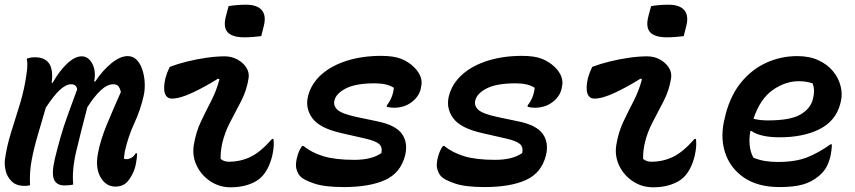

<svg xmlns="http://www.w3.org/2000/svg" viewBox="-24 -786 3644 818"><path d="M90 -536Q98 -539 106 -540.5Q114 -542 125 -542Q211 -542 196 -433H200Q229 -484 262 -515Q295 -546 324 -546Q353 -546 369.5 -514Q386 -482 377 -439H382Q413 -486 450.5 -516.5Q488 -547 520 -547Q543 -547 558.5 -531Q574 -515 582.5 -489Q591 -463 592.5 -433.5Q594 -404 588 -378Q575 -319 548.5 -261.5Q522 -204 508 -142Q507 -132 505.5 -124.5Q504 -117 505 -109Q507 -108 510.5 -108Q514 -108 517 -108Q525 -108 536 -114Q547 -120 554 -133H560Q560 -114 556 -94Q552 -68 541 -46Q530 -24 517 -10Q498 9 468 9Q427 9 404 -31.5Q381 -72 394 -136Q404 -189 430.5 -253.5Q457 -318 491 -394Q487 -411 480 -419Q473 -427 459 -427Q433 -427 405.5 -401.5Q378 -376 348 -329Q319 -218 300.5 -140Q282 -62 288 0Q275 4 251 4Q217 4 206 -21.5Q195 -47 210 -111Q222 -160 234.5 -203.5Q247 -247 264.5 -295.5Q282 -344 305 -406Q301 -427 279 -427Q257 -427 231 -403Q205 -379 171 -327Q154 -267 137.5 -212Q121 -157 111 -104.5Q101 -52 104 3Q94 6 82 6Q45 6 25.5 -13.5Q6 -33 0 -59.5Q-6 -86 -3 -107Q5 -162 21.5 -216.5Q38 -271 56 -327Q74 -383 84 -439Q89 -468 91.5 -492Q94 -516 90 -536Z M699 -501Q733 -514 773.5 -524Q814 -534 856 -540Q898 -546 933 -546Q963 -546 987.5 -532.5Q1012 -519 1025.5 -498Q1039 -477 1035 -452Q1027 -401 1003.5 -355.5Q980 -310 956.5 -265.5Q933 -221 922 -172Q915 -137 916 -109Q930 -97 951 -97Q1001 -97 1044 -118Q1087 -139 1135 -194H1141Q1143 -181 1142 -163.5Q1141 -146 1136 -123Q1121 -61 1087 -29Q1068 -11 1034.5 0.5Q1001 12 959 12Q910 12 871 -14.5Q832 -41 813 -82.5Q794 -124 802 -170Q811 -224 832 -268Q853 -312 875.5 -355.5Q898 -399 911 -448L905 -451Q851 -417 797 -391.5Q743 -366 708 -366Q686 -366 678.5 -388.5Q671 -411 681 -454Q687 -476 699 -501ZM950 -760Q968 -763 987.5 -764.5Q1007 -766 1023 -766Q1072 -766 1091.5 -742.5Q1111 -719 1100 -676L1089 -632Q1072 -630 1053 -628.5Q1034 -627 1017 -627Q965 -627 945.5 -649Q926 -671 939 -719Z M1600 -548Q1652 -548 1683.5 -536Q1715 -524 1740 -500Q1781 -459 1770 -416L1768 -405Q1759 -372 1728 -349.5Q1697 -327 1655 -327Q1637 -327 1624 -331V-337Q1650 -370 1654 -412Q1625 -431 1573 -431Q1493 -431 1451 -410Q1409 -389 1401 -359Q1395 -336 1413.5 -318.5Q1432 -301 1498 -287L1584 -269Q1662 -253 1688.5 -215.5Q1715 -178 1702 -124Q1683 -49 1616.5 -19Q1550 11 1440 11Q1358 11 1313.5 -4.5Q1269 -20 1256 -34Q1245 -45 1239 -65.5Q1233 -86 1243 -121Q1250 -146 1263 -164H1269Q1303 -136 1353.5 -120.5Q1404 -105 1486 -105Q1560 -105 1601 -134Q1606 -160 1590.5 -173Q1575 -186 1531 -196L1430 -219Q1337 -240 1306 -283.5Q1275 -327 1289 -379Q1303 -431 1346 -469Q1389 -507 1454.5 -527.5Q1520 -548 1600 -548Z M2200 -548Q2252 -548 2283.5 -536Q2315 -524 2340 -500Q2381 -459 2370 -416L2368 -405Q2359 -372 2328 -349.5Q2297 -327 2255 -327Q2237 -327 2224 -331V-337Q2250 -370 2254 -412Q2225 -431 2173 -431Q2093 -431 2051 -410Q2009 -389 2001 -359Q1995 -336 2013.5 -318.5Q2032 -301 2098 -287L2184 -269Q2262 -253 2288.5 -215.5Q2315 -178 2302 -124Q2283 -49 2216.5 -19Q2150 11 2040 11Q1958 11 1913.5 -4.5Q1869 -20 1856 -34Q1845 -45 1839 -65.5Q1833 -86 1843 -121Q1850 -146 1863 -164H1869Q1903 -136 1953.5 -120.5Q2004 -105 2086 -105Q2160 -105 2201 -134Q2206 -160 2190.5 -173Q2175 -186 2131 -196L2030 -219Q1937 -240 1906 -283.5Q1875 -327 1889 -379Q1903 -431 1946 -469Q1989 -507 2054.5 -527.5Q2120 -548 2200 -548Z M2499 -501Q2533 -514 2573.5 -524Q2614 -534 2656 -540Q2698 -546 2733 -546Q2763 -546 2787.5 -532.5Q2812 -519 2825.5 -498Q2839 -477 2835 -452Q2827 -401 2803.5 -355.5Q2780 -310 2756.5 -265.5Q2733 -221 2722 -172Q2715 -137 2716 -109Q2730 -97 2751 -97Q2801 -97 2844 -118Q2887 -139 2935 -194H2941Q2943 -181 2942 -163.5Q2941 -146 2936 -123Q2921 -61 2887 -29Q2868 -11 2834.5 0.5Q2801 12 2759 12Q2710 12 2671 -14.5Q2632 -41 2613 -82.5Q2594 -124 2602 -170Q2611 -224 2632 -268Q2653 -312 2675.5 -355.5Q2698 -399 2711 -448L2705 -451Q2651 -417 2597 -391.5Q2543 -366 2508 -366Q2486 -366 2478.5 -388.5Q2471 -411 2481 -454Q2487 -476 2499 -501ZM2750 -760Q2768 -763 2787.5 -764.5Q2807 -766 2823 -766Q2872 -766 2891.5 -742.5Q2911 -719 2900 -676L2889 -632Q2872 -630 2853 -628.5Q2834 -627 2817 -627Q2765 -627 2745.5 -649Q2726 -671 2739 -719Z M3373 -547Q3425 -547 3463.5 -529Q3502 -511 3525.5 -482Q3549 -453 3557.5 -418.5Q3566 -384 3558 -352L3556 -344Q3537 -271 3468 -236Q3399 -201 3297 -201Q3255 -201 3224 -208.5Q3193 -216 3178 -228H3173Q3167 -197 3170 -167Q3173 -137 3186 -114Q3211 -104 3236 -100Q3261 -96 3290 -96Q3365 -96 3414.5 -115.5Q3464 -135 3514 -171H3520Q3520 -156 3518 -143.5Q3516 -131 3514 -120Q3506 -88 3493.5 -68.5Q3481 -49 3463 -35Q3435 -11 3396.5 0Q3358 11 3297 11Q3205 11 3145.5 -29.5Q3086 -70 3064.5 -138Q3043 -206 3065 -288L3068 -301Q3090 -383 3135.5 -437.5Q3181 -492 3242.5 -519.5Q3304 -547 3373 -547ZM3379 -440Q3321 -440 3267.5 -402Q3214 -364 3186 -280Q3213 -273 3248 -273Q3343 -273 3386 -298Q3429 -323 3439 -363Q3445 -387 3444 -403Q3443 -419 3438 -431Q3425 -435 3411.5 -437.5Q3398 -440 3379 -440Z"/></svg>

Font: Recursive Mn Csl St SmB
Style: Italic
Weight: 600
Italic angle: -15°
Monospace: yes
Version: Version 1.079;hotconv 1.0.112;makeotfexe 2.5.65598; ttfautoh